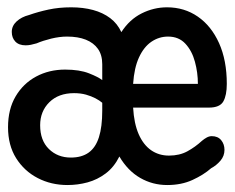

<svg xmlns="http://www.w3.org/2000/svg" viewBox="-20 -508 659 538"><path d="M169 10.5Q123.5 10.5 85.8 -9Q48 -28.5 25.2 -64.8Q2.5 -101 2.5 -151.5Q2.5 -202 23.8 -238Q45 -274 81.2 -293.5Q117.5 -313 162.5 -313Q203 -313 229.5 -302.5Q256 -292 266.5 -283.5V-328Q266.5 -354 254.5 -371Q242.5 -388 220.5 -396.8Q198.5 -405.5 168 -405.5Q147 -405.5 123.5 -399.8Q100 -394 82.5 -386.5Q74 -384 66.5 -382.5Q59 -381 52 -381Q33 -381 23 -391.5Q13 -402 13 -418.5Q13 -435.5 26.5 -448Q40 -460.5 61.5 -466Q87 -475 116 -481.2Q145 -487.5 179.5 -487.5Q213 -487.5 240.8 -480Q268.5 -472.5 288.8 -457.2Q309 -442 320 -418Q343 -453.5 377 -470.5Q411 -487.5 448 -487.5Q496.5 -487.5 534.2 -461.5Q572 -435.5 593.8 -387.2Q615.5 -339 615.5 -273Q615.5 -241 605.8 -223.8Q596 -206.5 565.5 -206.5H353Q355.5 -162 368.5 -132.2Q381.5 -102.5 403.2 -87.2Q425 -72 453.5 -72Q483 -72 505 -84Q527 -96 546 -113.5Q552.5 -119 559.5 -122.8Q566.5 -126.5 573.5 -126.5Q590.5 -126.5 599.8 -115.2Q609 -104 609 -88Q609 -71 597.8 -57.8Q586.5 -44.5 571.5 -36.5Q550.5 -18 519.5 -3.8Q488.5 10.5 448.5 10.5Q407.5 10.5 372.8 -9.5Q338 -29.5 314.5 -69.5Q299.5 -39.5 276.2 -22Q253 -4.5 225.5 3Q198 10.5 169 10.5ZM92.5 -157Q92.5 -114.5 117 -90.5Q141.5 -66.5 178.5 -66.5Q209 -66.5 228.5 -80.5Q248 -94.5 257.2 -123.5Q266.5 -152.5 266.5 -198V-220Q259 -226.5 247.5 -232.5Q236 -238.5 221 -242.8Q206 -247 187.5 -247Q144 -247 118.2 -221.5Q92.5 -196 92.5 -157ZM353 -273H534.5Q534.5 -304.5 526.2 -335Q518 -365.5 499.5 -385.5Q481 -405.5 451 -405.5Q425.5 -405.5 404.2 -391Q383 -376.5 369.5 -347.2Q356 -318 353 -273Z"/></svg>

Font: Sono Monospace Medium
Style: Regular
Weight: 500
Designer: Tyler Finck
Foundry: Tyler Finck
Version: Version 2.112